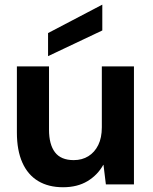

<svg xmlns="http://www.w3.org/2000/svg" viewBox="-20 -775 642 807"><path d="M245 12Q184 12 140.5 -14Q97 -40 74 -91.5Q51 -143 51 -218V-496H186V-230Q186 -168 211 -135Q236 -102 290 -102Q325 -102 351.5 -118.5Q378 -135 393 -165.5Q408 -196 408 -240V-496H543V0H425L415 -82H414Q390 -39 347.5 -13.5Q305 12 245 12ZM182 -539V-636L409 -755H410V-647Z"/></svg>

Font: DM Sans 28pt
Style: Bold
Weight: 700
Version: Version 4.004;gftools[0.9.30]